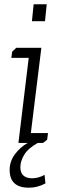

<svg xmlns="http://www.w3.org/2000/svg" viewBox="-20 -667 291 896"><path d="M129 -568 137 -647H198L190 -568ZM192 189Q154 209 115 209Q25 209 25 126Q25 86 49.5 53Q74 20 109 0H66L114 -397H33L37 -426L56 -444H173L124 -46H204L200 -15L181 0H156Q110 26 92.5 56Q75 86 75 113Q75 165 131 165Q159 165 188 149Z"/></svg>

Font: Zilla Slab Light
Style: Italic
Weight: 300
Italic angle: -6°
Designer: Typotheque.com
Foundry: Typotheque type foundry
Version: Version 1.1; 2017; ttfautohint (v1.6)